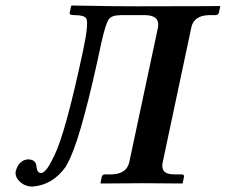

<svg xmlns="http://www.w3.org/2000/svg" viewBox="-20 -668 823 700"><path d="M781.2 -646 783.2 -645 777.8 -621.1Q774.9 -613.8 768.1 -612.8H741.2Q687.5 -611.3 677.7 -568.8L573.2 -76.2Q564.9 -38.1 601.6 -33.2Q609.4 -32.2 617.7 -32.2H645Q651.4 -30.3 650.9 -23.9L646 0L643.6 1Q642.6 1 502.9 0L347.7 1L346.2 0L351.1 -23.9Q354 -31.2 360.8 -32.2H386.7Q441.4 -33.7 451.2 -76.2L556.2 -568.8Q563 -611.8 510.3 -612.8H420.4Q387.7 -612.8 376.5 -597.7Q364.3 -579.1 349.6 -512.2Q282.2 -194.3 236.8 -93.8Q228 -74.7 219.7 -60.1Q171.9 6.8 98.6 12.2Q71.3 12.2 52.2 -5.9Q33.2 -23.9 37.6 -44.9Q49.3 -84.5 81.5 -86.9Q109.4 -86.9 112.8 -64Q112.8 -62 112.8 -61Q115.2 -38.1 128.9 -37.1Q146 -37.1 168.9 -82.5Q173.3 -90.8 178.7 -102.1Q219.7 -186.5 283.2 -484.9Q304.2 -584 294.4 -601.1Q286.1 -612.8 253.4 -612.8Q234.4 -612.8 233.9 -618.2Q233.9 -620.6 234.4 -623L239.3 -646L240.7 -647.9Q257.3 -647.9 297.9 -647Q393.1 -645 479 -645Q586.4 -645 710.4 -645.5Q762.2 -646 781.2 -646Z"/></svg>

Font: Linux Libertine Slanted O
Style: Bold Slanted
Weight: 700
Designer: Philipp H. Poll
Foundry: Philipp H. Poll
Version: Version 5.0.0